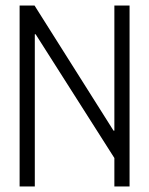

<svg xmlns="http://www.w3.org/2000/svg" viewBox="-20 -675 540 695"><path d="M394 0V-103L109 -551H106V0H51V-655H105L391 -202H394V-655H449V0Z"/></svg>

Font: TypoPRO Lekton
Style: Regular
Weight: 400
Monospace: yes
Designer: Paolo Mazzetti, Luciano Perondi, Raffaele Flato, Elena Papassissa, Emilio Macchia, Michela Povoleri, Tobias Seemiller, R
Version: Version 34.000